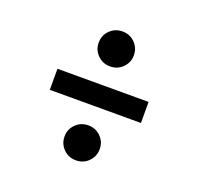

<svg xmlns="http://www.w3.org/2000/svg" viewBox="-103 -704 806 780"><g transform="rotate(20 300.0 -314.5)"><path d="M376 -517Q376 -486 354 -464Q332 -442 300 -442Q268 -442 246 -464Q224 -486 224 -517Q224 -549 246 -571Q268 -593 300 -593Q332 -593 354 -571Q376 -549 376 -517ZM497 -269H103V-360H497ZM376 -112Q376 -80 354 -58Q332 -36 300 -36Q268 -36 246 -58Q224 -80 224 -112Q224 -143 246 -165Q268 -187 300 -187Q332 -187 354 -165Q376 -143 376 -112Z"/></g></svg>

Font: Fira Mono Medium
Style: Regular
Weight: 500
Designer: Carrois Corporate & Edenspiekermann AG
Foundry: Carrois Corporate GbR & Edenspiekermann AG
Version: Version 3.206